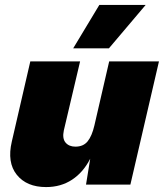

<svg xmlns="http://www.w3.org/2000/svg" viewBox="-20 -749 665 779"><path d="M167 10Q88 10 48 -40Q8 -90 28 -175L103 -500H305L239 -220Q232 -187 246 -170.5Q260 -154 286 -154Q318 -154 335.5 -175.5Q353 -197 363 -240L423 -500H625L509 0H329L346 -105Q318 -50 272.5 -20Q227 10 167 10ZM383 -729H571L422 -553H277Z"/></svg>

Font: Prodigy Sans ExtraBold
Style: Italic
Weight: 800
Italic angle: -13°
Designer: Wei Huang
Foundry: Wei Huang
Version: Version 1.003; ttfautohint (v1.8.3)